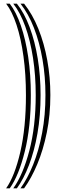

<svg xmlns="http://www.w3.org/2000/svg" viewBox="-20 -820 353 1040"><path d="M110.5 200Q149.8 146 182 69.2Q214.2 -7.5 233.5 -102.4Q252.8 -197.2 252.8 -305.5Q252.8 -401.2 236.1 -493.2Q219.5 -585.2 187.8 -664.1Q156 -743 110.5 -800H91Q133.8 -746.2 164 -668.5Q194.2 -590.8 210.2 -497.8Q226.2 -404.8 226.2 -305.5Q226.2 -195.5 208.2 -100Q190.2 -4.5 159.6 71.6Q129 147.8 91 200ZM71.5 200Q108 149.8 137 74.2Q166 -1.2 182.9 -97.4Q199.8 -193.5 199.8 -305.2Q199.8 -408.2 184.5 -502.2Q169.2 -596.2 140.5 -672.9Q111.8 -749.5 71.5 -800H52Q89.5 -752.5 116.8 -677Q144 -601.5 158.8 -506.4Q173.5 -411.2 173.5 -305Q173.5 -134.8 138.8 -3.4Q104 128 52 200ZM32.8 200Q81.8 131.5 114.4 0Q147 -131.5 147 -305Q147 -414.8 132.9 -510.8Q118.8 -606.8 93.1 -681.1Q67.5 -755.5 32.8 -800H13.2Q45.5 -758.2 69.6 -685.1Q93.8 -612 107.1 -515Q120.5 -418 120.5 -304.8Q120.5 -128.5 90 3.2Q59.5 135 13.2 200Z"/></svg>

Font: Big Shoulders Inline Text ExtraBold
Style: Regular
Weight: 800
Designer: Patric King
Foundry: XO Type Co
Version: Version 1.000